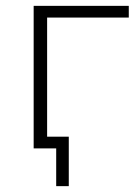

<svg xmlns="http://www.w3.org/2000/svg" viewBox="-20 -507 478 656"><path d="M172 129V0H96V-40H215V129ZM95 0V-487H420V-447H141V0Z"/></svg>

Font: Nunito Sans 10pt ExtraLight
Style: Regular
Weight: 250
Designer: Vernon Adams
Foundry: Vernon Adams
Version: Version 3.101;gftools[0.9.27]